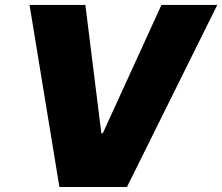

<svg xmlns="http://www.w3.org/2000/svg" viewBox="-20 -747 888 767"><path d="M98 -727.3H321L384.9 -214.5H390.6L625 -727.3H848L487.2 0H217.3Z"/></svg>

Font: Inter P Black
Style: Italic
Weight: 900
Italic angle: -9.40001°
Designer: Rasmus Andersson
Foundry: rsms
Version: Version 3.018;git-588b23468